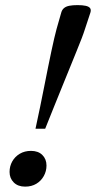

<svg xmlns="http://www.w3.org/2000/svg" viewBox="-20 -704 367 733"><path d="M325 -655.5 304.5 -593.5Q300 -579 291.8 -557.5Q283.5 -536 272 -507.8Q260.5 -479.5 246.8 -445.8Q233 -412 217.8 -374.5Q202.5 -337 186 -296Q169.5 -255 152.5 -212.5H115.5Q125 -255 133.2 -296Q141.5 -337 149 -374.5Q156.5 -412 163.2 -445.8Q170 -479.5 176 -507.8Q182 -536 187 -557.5Q192 -579 196 -593.5L214 -656.5Q217 -667 224.5 -673.2Q232 -679.5 244.8 -682Q257.5 -684.5 276 -684.5Q295 -684.5 307.2 -681.8Q319.5 -679 324 -672.8Q328.5 -666.5 325 -655.5ZM98.5 -128Q126 -128 141.8 -112.2Q157.5 -96.5 157.5 -72Q157.5 -50.5 147.2 -32Q137 -13.5 118.8 -2.5Q100.5 8.5 76 8.5Q48.5 8.5 32.5 -7.5Q16.5 -23.5 16.5 -47.5Q16.5 -69.5 26.8 -87.8Q37 -106 55.5 -117Q74 -128 98.5 -128Z"/></svg>

Font: Newsreader 16pt 16pt Medium
Style: Italic
Weight: 500
Italic angle: -17°
Version: Version 1.003